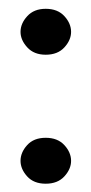

<svg xmlns="http://www.w3.org/2000/svg" viewBox="-20 -415 212 447"><path d="M86.4 -287.6Q59.1 -287.6 43.5 -304.7Q27.8 -321.8 27.8 -340.8Q27.8 -360.4 43.5 -377.4Q59.1 -394.5 86.4 -394.5Q114.3 -394.5 129.9 -377.4Q145.5 -360.4 145.5 -340.8Q145.5 -321.8 129.9 -304.7Q114.3 -287.6 86.4 -287.6ZM86.4 12.7Q58.6 12.7 43.2 -4.4Q27.8 -21.5 27.8 -40.5Q27.8 -60.1 43.2 -77.1Q58.6 -94.2 86.4 -94.2Q114.3 -94.2 129.9 -77.1Q145.5 -60.1 145.5 -40.5Q145.5 -21.5 129.9 -4.4Q114.3 12.7 86.4 12.7Z"/></svg>

Font: Quaaykop
Style: Bold
Weight: 700
Designer: Tup Wanders
Foundry: Free font, DO NOT SELL
Version: Version 1.00;July 31, 2023;FontCreator 11.5.0.2430 64-bit